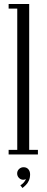

<svg xmlns="http://www.w3.org/2000/svg" viewBox="-20 -770 232 957"><path d="M23 0V-23H66V-727H23V-750H125.5V-23H169V0ZM92 167 81.5 153.5Q89.5 149.5 98.2 140Q107 130.5 108.5 122Q104 126 96.5 126Q83.5 126 74.5 116.8Q65.5 107.5 65.5 94.5Q65.5 81.5 75 72.5Q84.5 63.5 97.5 63.5Q112.5 63.5 121.2 73.5Q130 83.5 130 99Q130 116.5 124 129.8Q118 143 109 152Q100 161 92 167Z"/></svg>

Font: Imbue 48pt Light
Style: Regular
Weight: 300
Designer: Tyler Finck
Foundry: Etcetera Type Company
Version: Version 1.102